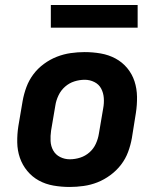

<svg xmlns="http://www.w3.org/2000/svg" viewBox="-20 -735 640 763"><path d="M257 8Q224 8 192.5 2.5Q161 -3 134.5 -17.5Q108 -32 88.5 -55.5Q69 -79 59 -108Q49 -137 48.5 -169.5Q48 -202 53 -234L70 -334Q75 -362 85 -389Q95 -416 112.5 -439.5Q130 -463 154.5 -481Q179 -499 206 -509.5Q233 -520 261 -524Q289 -528 316 -528Q349 -528 380.5 -522.5Q412 -517 439 -502.5Q466 -488 485.5 -464.5Q505 -441 514.5 -412Q524 -383 524.5 -350.5Q525 -318 520 -286L504 -186Q499 -158 489 -131Q479 -104 461 -80.5Q443 -57 418.5 -39Q394 -21 367.5 -10.5Q341 0 312.5 4Q284 8 257 8ZM257 -102Q278 -102 298.5 -108.5Q319 -115 335.5 -129.5Q352 -144 361 -164Q370 -184 373 -204L390 -304Q394 -325 392.5 -345.5Q391 -366 382 -383Q373 -400 355 -409Q337 -418 317 -418Q296 -418 275.5 -411.5Q255 -405 238.5 -390.5Q222 -376 212.5 -356Q203 -336 200 -316L183 -216Q180 -195 181 -174.5Q182 -154 191.5 -137Q201 -120 219 -111Q237 -102 257 -102ZM182 -625V-715H527V-625Z"/></svg>

Font: Iosevka Extrabold Extended
Style: Italic
Weight: 800
Width: 7
Italic angle: -9°
Monospace: yes
Designer: Belleve Invis
Foundry: Belleve Invis
Version: Version 32.5.0; ttfautohint (v1.8.4)